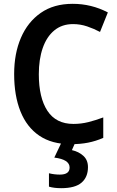

<svg xmlns="http://www.w3.org/2000/svg" viewBox="-20 -744 614 1004"><path d="M362 -618Q304 -618 264 -585Q224 -552 203.5 -493Q183 -434 183 -356Q183 -233 228 -164.5Q273 -96 364 -96Q404 -96 442 -105.5Q480 -115 520 -130V-23Q481 -6 440.5 2Q400 10 350 10Q251 10 185.5 -34.5Q120 -79 87 -161.5Q54 -244 54 -357Q54 -464 89.5 -546.5Q125 -629 193 -676.5Q261 -724 360 -724Q458 -724 544 -679L503 -577Q471 -594 435.5 -606Q400 -618 362 -618ZM440 130Q440 182 406.5 211Q373 240 300 240Q262 240 236 232V162Q264 169 293 169Q344 169 344 132Q344 90 264 80L302 0H374L356 41Q392 49 416 71Q440 93 440 130Z"/></svg>

Font: Noto Sans SemiCondensed SemiBold
Style: Regular
Weight: 600
Width: 4
Designer: Monotype Design Team
Foundry: Monotype Imaging Inc.
Version: Version 2.013; ttfautohint (v1.8.4.7-5d5b)